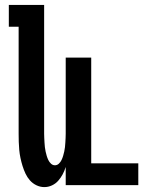

<svg xmlns="http://www.w3.org/2000/svg" viewBox="-20 -755 640 783"><path d="M161 8Q144 8 128.5 0.5Q113 -7 102 -19.5Q91 -32 84 -47Q77 -62 72 -78Q67 -94 63.5 -110.5Q60 -127 58.5 -143.5Q57 -160 56.5 -176.5Q56 -193 56 -210V-646H16V-735H160V-210Q160 -201 160.5 -192Q161 -183 161.5 -173.5Q162 -164 163 -155Q164 -146 166 -137Q168 -128 170.5 -119.5Q173 -111 177 -102.5Q181 -94 188 -87.5Q195 -81 204 -81Q213 -81 220 -87.5Q227 -94 231 -102.5Q235 -111 237.5 -119.5Q240 -128 242 -137Q244 -146 245 -155Q246 -164 246.5 -173.5Q247 -183 247.5 -192Q248 -201 248 -210V-520H352V-89H544V0H248V-74Q243 -58 235.5 -44Q228 -30 217.5 -18Q207 -6 192 1Q177 8 161 8Z"/></svg>

Font: Iosevka HT Extended
Style: Bold
Weight: 700
Width: 7
Monospace: yes
Designer: Belleve Invis
Foundry: Belleve Invis
Version: Version 32.3.0; ttfautohint (v1.8.4)